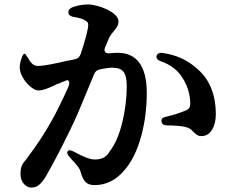

<svg xmlns="http://www.w3.org/2000/svg" viewBox="-20 -805 1040 862"><path d="M284 -126C279 -119 283 -110 294 -98C332 -57 337 -49 341 -36C354 11 369 26 406 26C456 26 501 3 535 -37C607 -114 639 -261 639 -387C639 -520 585 -568 508 -568C498 -568 486 -567 473 -566C454 -563 444 -574 452 -593L459 -609C463 -619 466 -627 470 -636C475 -645 483 -656 492 -667C501 -677 512 -690 512 -709C512 -751 419 -785 375 -785C346 -785 325 -779 307 -773C293 -768 287 -760 287 -749C287 -739 295 -732 310 -729C331 -726 351 -721 361 -714C375 -707 376 -702 376 -692C376 -676 364 -627 342 -562C337 -549 329 -541 316 -539C305 -536 292 -534 281 -532C226 -519 176 -509 151 -509C128 -509 117 -525 105 -546C97 -559 92 -565 89 -564C86 -563 81 -557 77 -544C71 -528 66 -508 70 -489C78 -446 125 -399 152 -399C173 -399 190 -407 217 -418C217 -419 221 -420 223 -421C226 -422 229 -424 232 -426C233 -427 239 -429 245 -430C246 -431 250 -433 253 -434C261 -437 269 -440 278 -444C291 -449 295 -434 286 -413C274 -386 261 -358 247 -330C198 -230 146 -153 94 -85C77 -66 72 -50 72 -23C72 15 98 37 120 37C144 37 159 28 183 -8C218 -68 280 -185 328 -293C350 -344 376 -409 402 -471C407 -483 414 -490 427 -493C449 -498 469 -501 485 -501C534 -501 549 -476 549 -418C549 -320 524 -200 482 -139L465 -114C450 -96 432 -89 405 -89C382 -89 350 -103 312 -124C297 -132 288 -132 284 -126ZM702 -530C748 -514 778 -489 799 -456C826 -414 834 -371 834 -344C835 -321 829 -314 804 -305C787 -298 760 -289 726 -281C710 -278 703 -271 705 -259C707 -247 716 -242 731 -242C763 -242 800 -239 816 -234C834 -229 841 -221 847 -214C858 -204 868 -193 885 -194C926 -194 949 -238 949 -294C949 -374 923 -446 870 -492C824 -536 769 -559 711 -567C696 -570 686 -564 683 -554C680 -544 687 -535 702 -530Z"/></svg>

Font: 寒蝉锦书宋Pro Soft
Style: Regular
Weight: 700
Designer: 寒蝉锦书宋{Warren} 思源宋体{Ryoko NISHIZUKA 西塚涼子 (kana & ideographs); Frank Grießhammer (Latin, Greek & Cyrillic); Wenlong ZHANG 
Foundry: Adobe & ChillType
Version: Version 2.000;Glyphs 3.1.1 (3135)